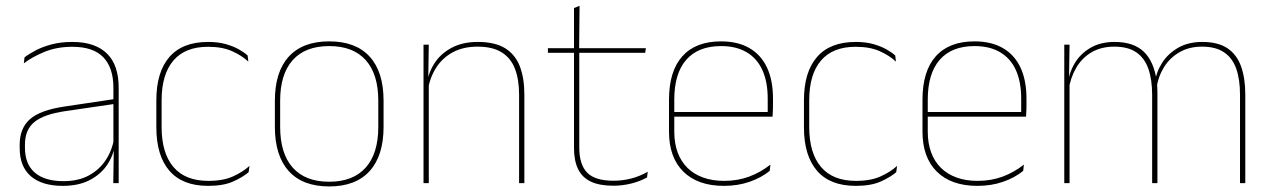

<svg xmlns="http://www.w3.org/2000/svg" viewBox="-20 -642 4458 673"><path d="M396 0H377L379 -128L377.5 -131.5V-292V-334.5Q377.5 -404.5 342.2 -441.2Q307 -478 233.5 -478Q179 -478 136 -460.2Q93 -442.5 63.5 -420L66 -441Q81.5 -453 105.2 -465.5Q129 -478 161.2 -486.5Q193.5 -495 233.5 -495Q275 -495 305.5 -484.2Q336 -473.5 356.2 -453Q376.5 -432.5 386.2 -402.8Q396 -373 396 -335ZM200 9.5Q127.5 9.5 88.2 -24.2Q49 -58 49 -123V-134.5Q49 -192.5 85 -224.2Q121 -256 205.5 -268.5L386.5 -295.5L387 -278.5L209 -252.5Q134 -241.5 100.8 -214.5Q67.5 -187.5 67.5 -135.5V-124Q67.5 -66.5 102.2 -36.8Q137 -7 202.5 -7Q254.5 -7 291.8 -27.2Q329 -47.5 351.5 -82.2Q374 -117 380.5 -160.5L390 -142H384Q380 -102.5 358 -67.8Q336 -33 296.5 -11.8Q257 9.5 200 9.5Z M709.5 9.5Q619.5 9.5 573.8 -43.5Q528 -96.5 528 -196V-290.5Q528 -389.5 573.8 -442.2Q619.5 -495 709.5 -495Q744.5 -495 771 -487.5Q797.5 -480 816.8 -469.2Q836 -458.5 848 -447.5L850.5 -426Q827.5 -447.5 793.2 -462.8Q759 -478 709 -478Q629 -478 587.8 -429.8Q546.5 -381.5 546.5 -290.5V-196.5Q546.5 -105.5 587.8 -56.8Q629 -8 710.5 -8Q762.5 -8 797 -23.8Q831.5 -39.5 854.5 -60.5L851.5 -38.5Q832 -21.5 797.8 -6Q763.5 9.5 709.5 9.5Z M1134 11.5Q1040.5 11.5 992 -42.5Q943.5 -96.5 943.5 -197.5V-289Q943.5 -390 992.2 -443.5Q1041 -497 1134 -497Q1227 -497 1275.8 -443.5Q1324.5 -390 1324.5 -289V-197.5Q1324.5 -96.5 1275.8 -42.5Q1227 11.5 1134 11.5ZM1134 -5Q1217.5 -5 1261.8 -54.5Q1306 -104 1306 -197.5V-289Q1306 -382 1262 -431.2Q1218 -480.5 1134 -480.5Q1050 -480.5 1006 -431.2Q962 -382 962 -289V-197.5Q962 -104 1006 -54.5Q1050 -5 1134 -5Z M1818 0H1799.5V-310Q1799.5 -363 1785.2 -400.5Q1771 -438 1739 -458.2Q1707 -478.5 1653.5 -478.5Q1604 -478.5 1567.2 -458.8Q1530.5 -439 1508.5 -404.2Q1486.5 -369.5 1479.5 -325L1470.5 -344H1476Q1480.5 -385 1502.2 -419.2Q1524 -453.5 1562.5 -474.2Q1601 -495 1654.5 -495Q1715 -495 1750.8 -472.8Q1786.5 -450.5 1802.2 -409.2Q1818 -368 1818 -311ZM1483 0H1464.5V-485.5H1483L1481 -358.5H1483Z M2130.5 9Q2082 9 2051.5 -5.2Q2021 -19.5 2006.5 -49Q1992 -78.5 1992 -123V-462.5H2010.5V-124.5Q2010.5 -65.5 2038 -37Q2065.5 -8.5 2131 -8.5Q2162 -8.5 2192.2 -16.2Q2222.5 -24 2250.5 -40L2248 -20Q2225 -7 2193.8 1Q2162.5 9 2130.5 9ZM2241.5 -457H1900.5V-473H2244ZM2010 -468H1992V-614L2011.5 -621.5Z M2517.5 9.5Q2426 9.5 2375.5 -40.2Q2325 -90 2325 -180.5V-292.5Q2325 -392.5 2371.8 -444.8Q2418.5 -497 2507.5 -497Q2566 -497 2606.8 -473.5Q2647.5 -450 2668.5 -405.2Q2689.5 -360.5 2689.5 -296.5V-279.5Q2689.5 -268.5 2689.2 -257.5Q2689 -246.5 2688 -233H2671Q2671 -250.5 2671 -266.5Q2671 -282.5 2671 -296Q2671 -355.5 2652.2 -396.5Q2633.5 -437.5 2597 -459Q2560.5 -480.5 2507.5 -480.5Q2427.5 -480.5 2385.5 -432.5Q2343.5 -384.5 2343.5 -292.5V-243.5V-239.5V-181Q2343.5 -140 2355.2 -108Q2367 -76 2389.5 -53.8Q2412 -31.5 2444.5 -19.8Q2477 -8 2518 -8Q2565.5 -8 2605.5 -22.8Q2645.5 -37.5 2680.5 -65L2678 -43Q2648.5 -19 2607.5 -4.8Q2566.5 9.5 2517.5 9.5ZM2681.5 -233H2333.5V-249.5H2681.5Z M2979.5 9.5Q2889.5 9.5 2843.8 -43.5Q2798 -96.5 2798 -196V-290.5Q2798 -389.5 2843.8 -442.2Q2889.5 -495 2979.5 -495Q3014.5 -495 3041 -487.5Q3067.5 -480 3086.8 -469.2Q3106 -458.5 3118 -447.5L3120.5 -426Q3097.5 -447.5 3063.2 -462.8Q3029 -478 2979 -478Q2899 -478 2857.8 -429.8Q2816.5 -381.5 2816.5 -290.5V-196.5Q2816.5 -105.5 2857.8 -56.8Q2899 -8 2980.5 -8Q3032.5 -8 3067 -23.8Q3101.5 -39.5 3124.5 -60.5L3121.5 -38.5Q3102 -21.5 3067.8 -6Q3033.5 9.5 2979.5 9.5Z M3406 9.5Q3314.5 9.5 3264 -40.2Q3213.5 -90 3213.5 -180.5V-292.5Q3213.5 -392.5 3260.2 -444.8Q3307 -497 3396 -497Q3454.5 -497 3495.2 -473.5Q3536 -450 3557 -405.2Q3578 -360.5 3578 -296.5V-279.5Q3578 -268.5 3577.8 -257.5Q3577.5 -246.5 3576.5 -233H3559.5Q3559.5 -250.5 3559.5 -266.5Q3559.5 -282.5 3559.5 -296Q3559.5 -355.5 3540.8 -396.5Q3522 -437.5 3485.5 -459Q3449 -480.5 3396 -480.5Q3316 -480.5 3274 -432.5Q3232 -384.5 3232 -292.5V-243.5V-239.5V-181Q3232 -140 3243.8 -108Q3255.5 -76 3278 -53.8Q3300.5 -31.5 3333 -19.8Q3365.5 -8 3406.5 -8Q3454 -8 3494 -22.8Q3534 -37.5 3569 -65L3566.5 -43Q3537 -19 3496 -4.8Q3455 9.5 3406 9.5ZM3570 -233H3222V-249.5H3570Z M4345 0H4326.5V-310Q4326.5 -363 4313.5 -400.5Q4300.5 -438 4271.2 -458.2Q4242 -478.5 4193 -478.5Q4148.5 -478.5 4114.8 -459.2Q4081 -440 4060.2 -406.8Q4039.5 -373.5 4033.5 -331.5L4023 -351.5H4028Q4032.5 -389 4053.5 -421.8Q4074.5 -454.5 4110 -474.8Q4145.5 -495 4194 -495Q4249.5 -495 4282.5 -472.8Q4315.5 -450.5 4330.2 -409.2Q4345 -368 4345 -311ZM3729 0H3710.5V-485.5H3729L3727 -357.5H3729ZM4037 0H4018.5V-309.5Q4018.5 -362.5 4005.5 -400.2Q3992.5 -438 3963.5 -458.2Q3934.5 -478.5 3886 -478.5Q3840 -478.5 3806.2 -458.8Q3772.5 -439 3752.2 -404.2Q3732 -369.5 3725.5 -325L3715 -344H3722Q3726.5 -385 3746.5 -419.2Q3766.5 -453.5 3802 -474.2Q3837.5 -495 3887 -495Q3953.5 -495 3989.2 -460.8Q4025 -426.5 4034.5 -358Q4036 -346.5 4036.5 -336Q4037 -325.5 4037 -314Z"/></svg>

Font: Anek Devanagari Thin
Style: Regular
Weight: 250
Designer: Kailash Malviya (Devanagari) & Yesha Goshar (Latin)
Foundry: Ek Type
Version: Version 1.003